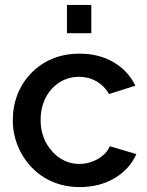

<svg xmlns="http://www.w3.org/2000/svg" viewBox="-20 -750 599 780"><path d="M351 -730H252V-615H351ZM107 -72Q143 -33 193.5 -11.5Q244 10 303 10Q385 10 446 -26.5Q507 -63 534 -124L426 -156Q414 -126 379 -105Q343 -84 302 -84Q270 -84 241.5 -97.5Q213 -111 192 -135Q145 -187 145 -262Q145 -338 190 -389Q211 -412 239.5 -425Q268 -438 301 -438Q340 -438 372 -419.5Q404 -401 423 -368L530 -402Q500 -463 441 -497.5Q382 -532 303 -532Q242 -532 192 -511Q142 -490 106 -452Q70 -415 51 -366Q32 -317 32 -262Q32 -208 51.5 -159Q71 -110 107 -72Z"/></svg>

Font: RT Raleway SemiBold
Style: Regular
Weight: 400
Designer: Matt McInerney, Pablo Impallari, Rodrigo Fuenzalida — Edited by Milan Moffatt in April 2016
Foundry: Matt McInerney, Pablo Impallari, Rodrigo Fuenzalida — Edited by Milan Moffatt in April 2016
Version: Version 3.001